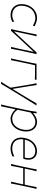

<svg xmlns="http://www.w3.org/2000/svg" viewBox="1472 -2016 738 3722"><g transform="rotate(90 1841.0 -155.0)"><path d="M277 9Q196.5 9 143.8 -27.8Q91 -64.5 70.8 -128.2Q50.5 -192 67 -273Q81 -341 118.2 -393Q155.5 -445 209.8 -474.5Q264 -504 329 -504Q372.5 -504 415.2 -488.5Q458 -473 488 -458L477 -423Q436.5 -448 396.2 -460Q356 -472 328 -472Q243.5 -468.5 181.2 -417Q119 -365.5 98 -267Q74 -154 124.2 -89.2Q174.5 -24.5 277 -23Q307 -23 341.2 -34.8Q375.5 -46.5 403 -63V-23Q383 -12.5 347.8 -1.8Q312.5 9 277 9Z M543.5 0Q557 -56.5 568.5 -108.8Q580 -161 592.5 -221L603 -270.5Q616 -332 627 -385Q638 -438 647.5 -494L684 -496Q670 -439.5 658 -385.8Q646 -332 633 -270.5L588.5 -61.5H593.5L773 -253.5Q828 -312.5 884.5 -373.2Q941 -434 995 -494H1030Q1016 -438 1004.2 -385Q992.5 -332 979.5 -270.5L969 -221Q956.5 -161 945.8 -108.8Q935 -56.5 925 0H890Q903.5 -56.5 915 -108.8Q926.5 -161 939 -221L984 -433H979L802.5 -244Q746.5 -184.5 689.5 -122.8Q632.5 -61 577.5 0Z M1112 0Q1125.5 -56.5 1137 -108.8Q1148.5 -161 1161 -221L1171.5 -270.5Q1184.5 -332 1195.5 -385Q1206.5 -438 1216 -494H1529L1522 -462Q1470.5 -464.5 1416.8 -464.8Q1363 -465 1312 -465H1245Q1233.5 -416.5 1223.2 -371Q1213 -325.5 1201.5 -270.5L1191 -221Q1178.5 -161 1167.8 -108.8Q1157 -56.5 1147 0Z M1565.5 194Q1594.5 148 1623.5 101.8Q1652.5 55.5 1680 9.5Q1672 -39 1664.2 -89.2Q1656.5 -139.5 1648.5 -187L1633.5 -276Q1624.5 -329.5 1614.8 -385.2Q1605 -441 1593.5 -494L1628.5 -496Q1639 -424 1650 -355.2Q1661 -286.5 1673 -214L1702.5 -35H1708.5L1818.5 -215.5Q1862 -287 1903 -355.8Q1944 -424.5 1984.5 -494H2025.5Q2000 -453.5 1976.8 -416.2Q1953.5 -379 1926 -334.5Q1898.5 -290 1860.5 -228L1775.5 -89Q1717 6.5 1677.5 72.2Q1638 138 1606.5 192Z M2005.5 194Q2019 137.5 2031.5 84.5Q2044 31.5 2056.5 -28.5L2108 -271Q2119.5 -324.5 2129.8 -381.5Q2140 -438.5 2146.5 -494L2177.5 -497L2169.5 -431H2175.5Q2194 -447.5 2221.2 -464.5Q2248.5 -481.5 2279 -492.8Q2309.5 -504 2337.5 -504Q2414 -504 2460 -464.2Q2506 -424.5 2521.5 -359.8Q2537 -295 2521.5 -220Q2499 -112 2435 -51.5Q2371 9 2279.5 9Q2234.5 9 2185.8 -17Q2137 -43 2104.5 -82H2098.5L2087 -28.5Q2074.5 31 2063.5 83.2Q2052.5 135.5 2041.5 192ZM2279.5 -23Q2370.5 -25.5 2421.5 -81.8Q2472.5 -138 2490.5 -224Q2504.5 -292 2493 -347.8Q2481.5 -403.5 2442.8 -437Q2404 -470.5 2336.5 -472Q2298.5 -471.5 2250.2 -446.5Q2202 -421.5 2161.5 -381L2107.5 -127Q2140 -77.5 2186.2 -50.2Q2232.5 -23 2279.5 -23Z M2861 9Q2782.5 9 2730.2 -26.5Q2678 -62 2658 -125Q2638 -188 2656 -271Q2671 -342 2707.5 -394Q2744 -446 2796 -474.5Q2848 -503 2909 -503Q2974 -503 3014 -473.2Q3054 -443.5 3068.2 -394.5Q3082.5 -345.5 3071 -288Q3069 -277 3064.5 -262.2Q3060 -247.5 3056 -237H2681.5Q2667 -141 2714.5 -82Q2762 -23 2861 -23Q2893.5 -23 2933.5 -33.5Q2973.5 -44 3014 -64L3009 -23Q2980.5 -12.5 2942.5 -1.8Q2904.5 9 2861 9ZM2907 -471Q2832 -469 2771.5 -420.5Q2711 -372 2687 -266H3034Q3038.5 -279.5 3041 -293Q3057.5 -374 3021.8 -421.5Q2986 -469 2907 -471Z M3159.5 0Q3173 -56.5 3184.5 -108.8Q3196 -161 3208.5 -221L3219 -270.5Q3232 -332 3243 -385Q3254 -438 3263.5 -494L3300 -496Q3286 -439.5 3274 -385.8Q3262 -332 3249 -270.5L3248 -265H3560.5L3561.5 -270.5Q3574.5 -332 3585.5 -385Q3596.5 -438 3606 -494H3642Q3628 -438 3616.2 -385Q3604.5 -332 3591.5 -270.5L3581 -221Q3568.5 -161 3557.8 -108.8Q3547 -56.5 3537 0H3502Q3515.5 -56.5 3527 -108.8Q3538.5 -161 3551 -221L3554 -236H3241.5L3238.5 -221Q3226 -161 3215.2 -108.8Q3204.5 -56.5 3194.5 0Z"/></g></svg>

Font: Commissioner Flair Thin
Style: Italic
Weight: 100
Italic angle: -12°
Designer: Kostas Bartsokas
Foundry: Kostas Bartsokas
Version: Version 1.000; ttfautohint (v1.8.3)